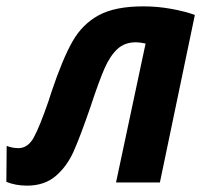

<svg xmlns="http://www.w3.org/2000/svg" viewBox="-48 -574 649 604"><path d="M-28 -2 -27 -115Q-9 -108 10 -108Q40 -108 58.5 -142Q77 -176 105 -257L114 -285Q149 -389 180 -443.5Q211 -498 262.5 -526Q314 -554 403 -554Q448 -554 491.5 -546Q535 -538 565 -527L455 0H317L410 -437Q392 -441 380 -441Q344 -441 321 -419.5Q298 -398 280.5 -358Q263 -318 236 -236Q205 -146 184 -98.5Q163 -51 127.5 -20.5Q92 10 37 10Q1 10 -28 -2Z"/></svg>

Font: Noto Sans Display
Style: Bold Italic
Weight: 700
Italic angle: -12°
Designer: Monotype Design team
Foundry: Monotype Imaging Inc.
Version: Version 1.000